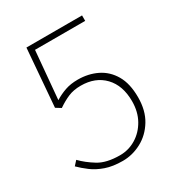

<svg xmlns="http://www.w3.org/2000/svg" viewBox="-159 -742 789 855"><g transform="rotate(-30 236.0 -314.0)"><path d="M224 12Q173 12 136 -1Q99 -14 72.5 -34Q46 -54 26 -74L46 -96Q75 -66 116 -41Q157 -16 226 -16Q270 -16 308 -39Q346 -62 369 -103Q392 -144 392 -198Q392 -279 347.5 -325.5Q303 -372 228 -372Q191 -372 163 -360Q135 -348 106 -328L80 -344L104 -640H390V-612H132L110 -366Q136 -382 164.5 -392Q193 -402 230 -402Q284 -402 328 -380.5Q372 -359 398 -314.5Q424 -270 424 -200Q424 -132 395 -84.5Q366 -37 320 -12.5Q274 12 224 12Z"/></g></svg>

Font: Assistant ExtraLight
Style: Regular
Weight: 200
Designer: Hebrew By Ben Nathan, Latin by Paul Hunt
Version: Version 3.000